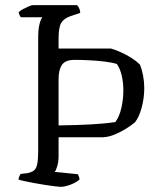

<svg xmlns="http://www.w3.org/2000/svg" viewBox="-20 -724 610 744"><path d="M215 0Q209 0 193.5 -2Q178 -4 157.5 -7Q137 -10 116 -14Q95 -18 78 -21.5Q61 -25 52 -28Q52 -35 55 -41Q58 -47 60 -50L86 -53Q101 -56 110.5 -62.5Q120 -69 124 -87Q128 -105 128 -140V-582Q128 -605 131 -621Q134 -637 138 -646Q142 -655 144 -657H61Q58 -660 55.5 -666.5Q53 -673 52 -676Q57 -682 68 -688Q79 -694 90.5 -699Q102 -704 107 -704H279Q283 -699 286.5 -692.5Q290 -686 291 -674L252 -661Q227 -652 217 -635Q207 -618 207 -574V-536H410Q427 -531 448.5 -521.5Q470 -512 489.5 -499.5Q509 -487 522 -474Q530 -455 534.5 -431Q539 -407 539 -383Q539 -344 529 -307Q519 -270 503 -250Q490 -239 469.5 -226Q449 -213 425 -203Q401 -193 378 -192H207V-120Q207 -97 202 -80.5Q197 -64 192 -58L281 -49Q283 -47 285.5 -40.5Q288 -34 288 -28Q272 -15 251 -7.5Q230 0 215 0ZM207 -238Q279 -239 333 -242Q387 -245 427 -251Q443 -273 450.5 -306.5Q458 -340 458 -373Q458 -405 451.5 -432Q445 -459 433 -476Q414 -482 385 -485.5Q356 -489 325.5 -490.5Q295 -492 269 -492Q233 -492 220 -472.5Q207 -453 207 -418Z"/></svg>

Font: Texturina Medium 12pt ExtraLight
Style: Regular
Weight: 250
Version: Version 1.002